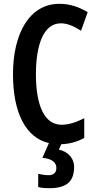

<svg xmlns="http://www.w3.org/2000/svg" viewBox="-20 -811 506 1005"><path d="M368 62C368 22 341 -16 288 -28L301 -56C346 -58 385 -69 421 -89V-192C378 -171 341 -158 302 -158C215 -158 168 -254 168 -422C168 -570 205 -689 299 -689C333 -689 369 -673 404 -650L439 -747C393 -775 345 -791 291 -791C132 -791 48 -632 48 -423C48 -218 116 -90 236 -62L202 15C253 20 275 40 275 68C275 93 260 106 234 106C219 106 197 103 180 99V168C198 173 216 174 239 174C333 174 368 135 368 62Z"/></svg>

Font: Noto Sans Malayalam UI ExtraCondensed SemiBold
Style: Regular
Weight: 600
Width: 2
Designer: Jelle Bosma - Monotype Design Team
Foundry: Monotype Imaging Inc.
Version: Version 2.104